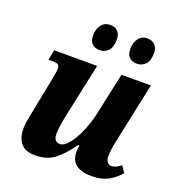

<svg xmlns="http://www.w3.org/2000/svg" viewBox="-138 -872 919 994"><g transform="rotate(20 322.0 -374.5)"><path d="M360 -82Q360 -105 364 -118H357Q310 -52 268.5 -21.5Q227 9 165 9Q110 9 85.5 -21Q61 -51 61 -99Q61 -129 69 -167Q77 -205 78 -212L113 -389Q123 -441 123 -453Q123 -469 114 -474.5Q105 -480 82 -480H61L72 -536H309L245 -237Q231 -167 231 -133Q231 -90 266 -90Q288 -90 313.5 -121Q339 -152 360 -201Q381 -250 392 -300L443 -536H605L535 -206Q523 -151 523 -116Q523 -97 532 -85.5Q541 -74 555 -74Q568 -74 579 -79.5Q590 -85 607 -97L631 -62Q602 -29 566 -9.5Q530 10 477 10Q360 10 360 -82ZM235 -677Q235 -714 253 -736.5Q271 -759 301 -759Q327 -759 342.5 -743.5Q358 -728 358 -699Q358 -656 339 -636.5Q320 -617 293 -617Q266 -617 250.5 -632Q235 -647 235 -677ZM440 -677Q440 -713 457.5 -736Q475 -759 505 -759Q531 -759 547 -743.5Q563 -728 563 -699Q563 -656 544 -636.5Q525 -617 498 -617Q471 -617 455.5 -632Q440 -647 440 -677Z"/></g></svg>

Font: Noto Serif NarrowExtraBold
Style: Italic
Weight: 800
Width: 4
Italic angle: -12°
Designer: Monotype Design Team
Foundry: Monotype Imaging Inc.
Version: Version 1.001